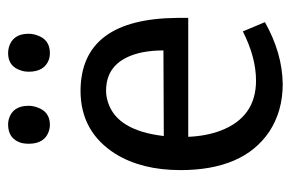

<svg xmlns="http://www.w3.org/2000/svg" viewBox="-144 -578 732 484"><g transform="rotate(-90 222.0 -336.0)"><path d="M408.2 -34.2 384.8 -89.8Q319.3 -56.6 260.7 -56.6Q168.9 -56.6 134.8 -145.5Q121.1 -181.6 119.1 -227.5H418.9V-254.9Q417 -498 235.4 -499Q131.8 -499 76.2 -411.1Q35.2 -344.7 35.2 -247.1Q35.2 -88.9 131.8 -23.4Q183.6 10.7 252 10.7Q330.1 9.8 408.2 -34.2ZM235.4 -434.6Q312.5 -434.6 332 -343.8Q336.9 -318.4 336.9 -290L121.1 -289.1Q134.8 -407.2 206.1 -429.7Q220.7 -434.6 235.4 -434.6ZM197.3 -629.9Q197.3 -669.9 164.1 -679.7Q157.2 -681.6 150.4 -681.6Q113.3 -681.6 103.5 -647.5Q101.6 -638.7 101.6 -629.9Q101.6 -587.9 135.7 -578.1Q142.6 -576.2 149.4 -576.2Q182.6 -576.2 193.4 -608.4Q197.3 -619.1 197.3 -629.9ZM378.9 -629.9Q378.9 -669.9 344.7 -679.7Q336.9 -681.6 330.1 -681.6Q295.9 -681.6 286.1 -648.4Q283.2 -639.6 283.2 -629.9Q283.2 -588.9 315.4 -578.1Q323.2 -576.2 330.1 -576.2Q364.3 -576.2 375 -608.4Q378.9 -619.1 378.9 -629.9Z"/></g></svg>

Font: Yaldevi Colombo Medium
Style: Regular
Weight: 500
Designer: Sol Matas, Denzil Rajitha, Kosala Senevirathne and Pathum Egodawatta
Foundry: Mooniak
Version: Version 1.020 ; ttfautohint (v1.6)